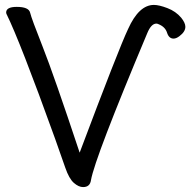

<svg xmlns="http://www.w3.org/2000/svg" viewBox="-20 -738 774 781"><path d="M318 23Q300 23 280.5 6Q261 -11 245.5 -56Q230 -101 204 -174Q61 -571 6 -682L5 -687Q5 -710 48 -710Q97 -710 102.5 -686.5Q108 -663 153.5 -548Q199 -433 304 -117Q463 -540 501 -620Q545 -718 606 -718Q627 -718 661 -705Q695 -692 717 -666Q734 -645 734 -629Q734 -609 710 -591Q697 -581 686 -581Q667 -581 659.5 -605Q652 -629 624 -640Q620 -642 616 -642Q595 -642 579 -603Q366 -96 350 -5Q346 23 318 23Z"/></svg>

Font: LXGW WenKai Lite Medium
Style: Regular
Weight: 500
Designer: LXGW / Fontworks Inc.
Foundry: LXGW / Fontworks Inc.
Version: Version 1.511; March 25, 2025